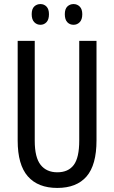

<svg xmlns="http://www.w3.org/2000/svg" viewBox="-20 -915 562 945"><path d="M455 -224Q455 -103 406 -46.5Q357 10 262 10Q167 10 117 -47Q67 -104 67 -223V-714H151V-222Q151 -140 180 -103.5Q209 -67 262 -67Q316 -67 343 -103Q370 -139 370 -223V-714H455ZM136 -845Q136 -871 148.5 -883Q161 -895 179 -895Q197 -895 209 -882.5Q221 -870 221 -845Q221 -819 209 -806Q197 -793 179 -793Q161 -793 148.5 -806Q136 -819 136 -845ZM299 -845Q299 -871 311.5 -883Q324 -895 342 -895Q360 -895 372.5 -882.5Q385 -870 385 -845Q385 -819 372.5 -806Q360 -793 342 -793Q323 -793 311 -806Q299 -819 299 -845Z"/></svg>

Font: Noto Sans ExtraCondensed
Style: Regular
Weight: 400
Width: 2
Designer: Monotype Design Team
Foundry: Monotype Imaging Inc.
Version: Version 2.013; ttfautohint (v1.8.4.7-5d5b)